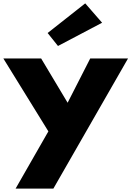

<svg xmlns="http://www.w3.org/2000/svg" viewBox="-58 -860 780 1140"><path d="M224.8 -664 286.3 -587 548.2 -725 448 -840ZM477.8 -513 343.5 -250 186.2 -513H-38.2L229.2 -80L34.5 260H258.8L702.2 -513Z"/></svg>

Font: Hussar
Style: BdWide
Weight: 700
Foundry: Cannot Into Space Fonts
Version: Version 2.00